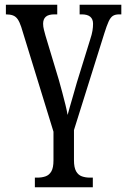

<svg xmlns="http://www.w3.org/2000/svg" viewBox="-20 -556 538 815"><path d="M128 239V198H138Q158 198 173.5 192.5Q189 187 198 171.5Q207 156 207 125V3L70 -442Q63 -463 55 -474.5Q47 -486 35 -490.5Q23 -495 5 -495V-536H223V-495H211Q186 -495 174.5 -485Q163 -475 163 -455Q163 -443 166.5 -429.5Q170 -416 173 -405L230 -216Q237 -191 244.5 -163Q252 -135 258 -110.5Q264 -86 267 -68Q271 -82 276.5 -102.5Q282 -123 290 -149Q298 -175 306 -205L363 -389Q370 -410 372.5 -425.5Q375 -441 375 -455Q375 -475 363 -485Q351 -495 327 -495H318V-536H495V-495H486Q469 -495 459 -488.5Q449 -482 441 -464.5Q433 -447 423 -415L294 -4V124Q294 155 303 171Q312 187 327.5 192.5Q343 198 362 198H374V239Z"/></svg>

Font: Noto Serif Condensed
Style: Regular
Weight: 400
Width: 3
Designer: Monotype Design Team
Foundry: Monotype Imaging Inc.
Version: Version 2.015